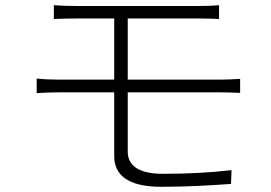

<svg xmlns="http://www.w3.org/2000/svg" viewBox="-20 -715 1040 738"><path d="M829 -360C851 -360 882 -359 903 -358V-412C882 -410 849 -409 828 -409H471V-644H744C779 -644 800 -643 822 -642V-695C801 -693 777 -692 744 -692H273C240 -692 212 -693 187 -695V-642C212 -643 240 -644 273 -644H419V-409H206C182 -409 147 -410 121 -413V-357C147 -359 182 -360 206 -360H419V-115C419 -45 468 3 600 3C697 3 783 -2 868 -8L870 -61C782 -51 703 -47 605 -47C506 -47 471 -84 471 -132V-360Z"/></svg>

Font: Noto Sans Japanese Light
Style: Regular
Weight: 300
Designer: Ryoko NISHIZUKA (kana & ideographs); Paul D. Hunt (Latin, Greek & Cyrillic); Wenlong ZHANG (bopomofo); Sandoll Communica
Foundry: Adobe Systems Incorporated
Version: Version 1.000;PS 1;hotconv 1.0.78;makeotf.lib2.5.61930